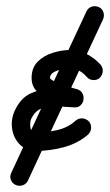

<svg xmlns="http://www.w3.org/2000/svg" viewBox="-20 -462 359 626"><path d="M262 -425Q267 -436 278.5 -440Q290 -444 302 -439Q313 -434 317 -422.5Q321 -411 316 -399Q255 -268 193.5 -136.5Q132 -5 71 127Q66 138 54 142Q42 146 31 141Q20 136 15.5 124.5Q11 113 17 101Q78 -30 139 -161.5Q200 -293 262 -425Q262 -425 262 -425Q262 -425 262 -425ZM308 -251Q316 -241 315 -229Q314 -217 305 -208Q296 -200 283.5 -201Q271 -202 263 -211Q253 -223 239 -231Q225 -239 209 -239Q200 -239 184.5 -236.5Q169 -234 156 -227Q143 -220 143 -208Q143 -203 161.5 -195Q180 -187 201.5 -180Q223 -173 232 -171Q244 -167 249 -157Q254 -147 252 -137Q251 -127 243 -119Q235 -111 222 -112Q198 -113 170 -115Q142 -117 118.5 -109.5Q95 -102 82 -75Q77 -64 79 -47Q81 -30 99 -30Q132 -30 167 -38Q202 -46 227 -69Q237 -77 249 -76Q261 -75 270 -66Q278 -56 277 -44Q276 -32 267 -23Q233 6 188 18Q143 30 99 30Q65 30 44.5 9Q24 -12 19.5 -42Q15 -72 28 -101Q47 -142 79 -157Q111 -172 148.5 -173Q186 -174 224 -172Q237 -171 242 -160.5Q247 -150 244 -138Q242 -126 234 -117.5Q226 -109 214 -113Q190 -121 159.5 -131Q129 -141 106 -159Q83 -177 83 -208Q83 -241 103 -261Q123 -281 152.5 -290Q182 -299 209 -299Q238 -299 263.5 -285.5Q289 -272 308 -251Q308 -251 308 -251Q308 -251 308 -251Z"/></svg>

Font: FRB American Cursive Guidelines
Style: Bold Italic
Weight: 700
Italic angle: -25°
Version: Version 2.0;Modular Font Editor K font №1